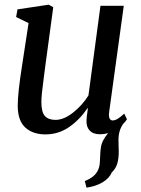

<svg xmlns="http://www.w3.org/2000/svg" viewBox="-20 -578 616 840"><path d="M535.5 -56Q530 -47 518 -35Q506.5 -17.5 502 1.2Q497.5 20 498.5 44.5Q499.5 72.5 499.5 85.5Q499.5 115.5 493.2 137.2Q487 159 469 176.5Q458 202 429 219.5Q400 237 358.5 243L351 214.5Q374 204.5 387.2 193.8Q400.5 183 408.5 167Q414 156 415.8 142.5Q417.5 129 418 108.5Q419 82.5 421 69Q423.5 51 431.8 35.5Q440 20 453 4.5Q434.5 9.5 418.5 9.5Q387.5 9.5 372.2 -7Q357 -23.5 358.5 -51.5Q358 -59 364.5 -104L363 -105Q329 -54.5 282.5 -22.2Q236 10 178.5 10Q124 10 91 -19.8Q58 -49.5 57.5 -115Q57.5 -170.5 76.5 -291L105 -477L50.5 -503.5L56.5 -537L193 -557.5L213 -546.5L178 -288Q173.5 -252 171.5 -237.5Q161 -162 161 -131.5Q161 -88 176.2 -70.8Q191.5 -53.5 222.5 -53.5Q259 -53.5 299.2 -85Q339.5 -116.5 367 -160.5L419.5 -552.5H521.5L457.5 -87.5Q456.5 -78.5 456.5 -75.5Q456.5 -63.5 461 -57.2Q465.5 -51 473 -51Q482.5 -51 494.5 -58Q506.5 -65 523.5 -81Z"/></svg>

Font: Merriweather Text
Style: Italic
Weight: 400
Italic angle: -7.8°
Designer: Eben Sorkin
Foundry: Eben Sorkin
Version: Version 2.100